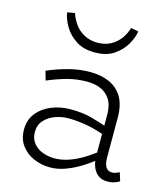

<svg xmlns="http://www.w3.org/2000/svg" viewBox="-112 -829 815 930"><g transform="rotate(15 295.5 -364.0)"><path d="M510 7Q484 7 465.5 -6Q447 -19 437 -43.5Q427 -68 427 -103V-306Q427 -354 408 -382.5Q389 -411 359 -423Q329 -435 292 -435Q239 -435 191 -421.5Q143 -408 96 -388L83 -434Q132 -455 186 -469.5Q240 -484 296 -484Q348 -484 390 -466Q432 -448 456 -408.5Q480 -369 480 -304V-106Q480 -73 490.5 -57Q501 -41 521 -41Q532 -41 541.5 -45Q551 -49 558 -52L571 -10Q562 -4 546.5 1.5Q531 7 510 7ZM225 13Q181 13 142 -4Q103 -21 79.5 -53.5Q56 -86 56 -133Q56 -180 82.5 -214Q109 -248 153.5 -266.5Q198 -285 253 -285Q310 -285 356 -272.5Q402 -260 452 -242V-200Q397 -221 350.5 -230Q304 -239 259 -240Q220 -241 186.5 -229Q153 -217 131.5 -193.5Q110 -170 110 -134Q110 -102 127.5 -79.5Q145 -57 173.5 -46Q202 -35 234 -35Q268 -35 304 -47Q340 -59 377.5 -82Q415 -105 452 -135L451 -92Q415 -62 377 -38.5Q339 -15 300.5 -1Q262 13 225 13ZM290 -581Q233 -581 195.5 -605.5Q158 -630 137 -665.5Q116 -701 111 -734L149 -741Q158 -712 176.5 -686.5Q195 -661 224 -645.5Q253 -630 290 -630Q328 -630 356.5 -645.5Q385 -661 403.5 -686.5Q422 -712 430 -741L468 -734Q463 -701 442 -665.5Q421 -630 384 -605.5Q347 -581 290 -581Z"/></g></svg>

Font: BioRhyme Light
Style: Regular
Weight: 300
Designer: Aoife Mooney
Foundry: Aoife Mooney Type
Version: Version 1.600;gftools[0.9.33]